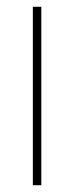

<svg xmlns="http://www.w3.org/2000/svg" viewBox="-20 -547 218 567"><path d="M102 0H77V-527H102Z"/></svg>

Font: Noto Sans Georgian Condensed Thin
Style: Regular
Weight: 100
Width: 3
Designer: Monotype Design Team, Akaki Razmadze
Foundry: Google LLC
Version: Version 2.005; ttfautohint (v1.8.4.7-5d5b)